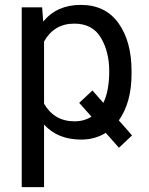

<svg xmlns="http://www.w3.org/2000/svg" viewBox="-20 -558 607 781"><path d="M310.1 9.8Q214.8 9.8 159.2 -51.3V203.1H68.4V-528.3H151.4L155.8 -470.2Q211.4 -538.1 308.6 -538.1Q408.7 -538.1 461.9 -463.9Q515.1 -389.6 515.1 -268.6V-258.3Q515.1 -141.1 463.4 -68.4L517.1 -7.3L463.9 43L410.2 -17.6Q366.2 9.8 310.1 9.8ZM282.2 -461.9Q200.2 -461.9 159.2 -389.2V-136.2Q200.7 -64.5 283.2 -64.5Q322.3 -64.5 352.1 -83.5L302.2 -139.6L356 -189.9L400.4 -139.6Q424.3 -188.5 424.3 -268.6Q424.3 -347.2 390.4 -404.5Q356.4 -461.9 282.2 -461.9Z"/></svg>

Font: Roboto21382017
Style: Regular
Weight: 400
Designer: Christian Robertson
Foundry: Google
Version: Version 2.138; 2017